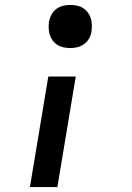

<svg xmlns="http://www.w3.org/2000/svg" viewBox="-20 -548 540 783"><path d="M267 -352Q253 -352 239 -355Q225 -358 214 -365Q203 -372 195 -382.5Q187 -393 183 -406Q179 -419 178.5 -433Q178 -447 180 -461Q183 -476 190.5 -489.5Q198 -503 210.5 -512Q223 -521 237.5 -524.5Q252 -528 266 -528Q280 -528 294 -525Q308 -522 319 -515Q330 -508 338 -497.5Q346 -487 350 -474Q354 -461 354.5 -447Q355 -433 353 -419Q351 -404 343 -390.5Q335 -377 322.5 -368Q310 -359 295.5 -355.5Q281 -352 267 -352ZM102 215 177 -236H289L214 215Z"/></svg>

Font: Iosevka Term Curly
Style: Bold Italic
Weight: 700
Italic angle: -9°
Designer: Belleve Invis
Foundry: Belleve Invis
Version: Version 32.3.0